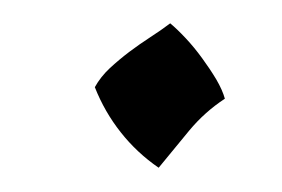

<svg xmlns="http://www.w3.org/2000/svg" viewBox="-20 -158 239 163"><path d="M114.7 -15.6Q96.2 -28.3 82.5 -45.7Q68.8 -63 60.5 -84Q65.4 -92.8 73.2 -100.1Q81.1 -107.4 89.8 -114Q98.6 -120.6 107.7 -126.5Q116.7 -132.3 124.5 -138.2Q130.4 -133.3 137.7 -125.5Q145 -117.7 151.6 -108.6Q158.2 -99.6 163.6 -90.6Q168.9 -81.5 170.9 -74.2Q153.8 -63 140.6 -47.1Q127.4 -31.2 114.7 -15.6Z"/></svg>

Font: RIT Kutty
Style: Bold
Weight: 700
Designer: Artist Kutty Kodungallur
Foundry: Rachana Institute of Technology
Version: 1.3.2